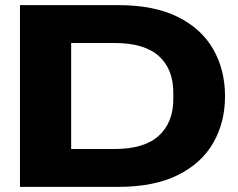

<svg xmlns="http://www.w3.org/2000/svg" viewBox="-20 -730 931 750"><path d="M58 0V-710H441Q582 -710 674.5 -664Q767 -618 813 -537.5Q859 -457 859 -354Q859 -252 813 -172Q767 -92 674.5 -46Q582 0 441 0ZM258 -148H427Q544 -148 600.5 -200Q657 -252 657 -342V-368Q657 -460 600.5 -511Q544 -562 427 -562H258Z"/></svg>

Font: Special Gothic Expanded One
Style: Regular
Weight: 400
Designer: Alistair McCready
Foundry: Monolith
Version: Version 1.010; ttfautohint (v1.8.4.7-5d5b)